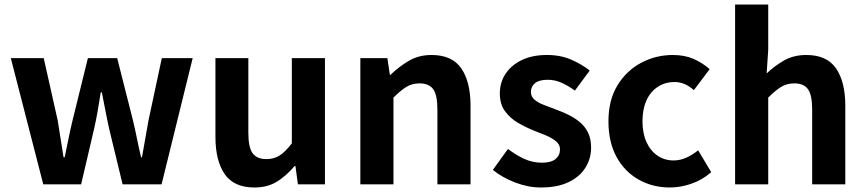

<svg xmlns="http://www.w3.org/2000/svg" viewBox="-20 -818 3843 852"><path d="M172 0 28 -560H174L236 -284Q243 -242 249 -202Q255 -162 262 -120H267Q276 -162 284 -202.5Q292 -243 302 -284L370 -560H500L570 -284Q580 -242 588 -202Q596 -162 606 -120H610Q618 -162 624.5 -202Q631 -242 639 -284L698 -560H835L697 0H524L465 -244Q456 -284 448.5 -323.5Q441 -363 432 -408H427Q420 -363 413 -323Q406 -283 397 -244L340 0Z M1109 14Q1018 14 977 -45.5Q936 -105 936 -211V-560H1082V-229Q1082 -164 1101 -138Q1120 -112 1162 -112Q1196 -112 1221.5 -128.5Q1247 -145 1275 -182V-560H1422V0H1302L1291 -81H1287Q1251 -38 1209 -12Q1167 14 1109 14Z M1579 0V-560H1699L1710 -486H1713Q1750 -522 1794 -548Q1838 -574 1895 -574Q1986 -574 2027 -514.5Q2068 -455 2068 -349V0H1921V-331Q1921 -396 1902.5 -422Q1884 -448 1842 -448Q1808 -448 1782.5 -432Q1757 -416 1726 -385V0Z M2380 14Q2324 14 2266.5 -8Q2209 -30 2167 -64L2234 -157Q2271 -129 2307.5 -112.5Q2344 -96 2384 -96Q2426 -96 2445.5 -112.5Q2465 -129 2465 -155Q2465 -176 2448 -190.5Q2431 -205 2404 -216.5Q2377 -228 2348 -239Q2313 -253 2278.5 -273Q2244 -293 2221 -324.5Q2198 -356 2198 -403Q2198 -453 2224 -491.5Q2250 -530 2296.5 -552Q2343 -574 2407 -574Q2468 -574 2515.5 -553Q2563 -532 2597 -505L2531 -416Q2501 -438 2471.5 -451Q2442 -464 2411 -464Q2372 -464 2354 -449Q2336 -434 2336 -410Q2336 -390 2351 -376.5Q2366 -363 2392 -353Q2418 -343 2447 -332Q2475 -322 2502.5 -308.5Q2530 -295 2553 -276Q2576 -257 2589.5 -229.5Q2603 -202 2603 -163Q2603 -114 2577.5 -73.5Q2552 -33 2502.5 -9.5Q2453 14 2380 14Z M2953 14Q2876 14 2814 -21Q2752 -56 2716 -121.5Q2680 -187 2680 -280Q2680 -373 2719.5 -438.5Q2759 -504 2824.5 -539Q2890 -574 2966 -574Q3018 -574 3058 -556.5Q3098 -539 3129 -511L3059 -418Q3039 -436 3018 -445Q2997 -454 2974 -454Q2931 -454 2898.5 -432.5Q2866 -411 2848.5 -372Q2831 -333 2831 -280Q2831 -227 2848.5 -188Q2866 -149 2897.5 -127.5Q2929 -106 2969 -106Q2999 -106 3027 -119Q3055 -132 3078 -151L3136 -54Q3096 -19 3047.5 -2.5Q2999 14 2953 14Z M3242 0V-798H3389V-597L3382 -492Q3415 -524 3458 -549Q3501 -574 3558 -574Q3649 -574 3690 -514.5Q3731 -455 3731 -349V0H3584V-331Q3584 -396 3565.5 -422Q3547 -448 3505 -448Q3471 -448 3445.5 -432Q3420 -416 3389 -385V0Z"/></svg>

Font: Noto Sans SC
Style: Bold
Weight: 700
Designer: Ryoko NISHIZUKA  (kana, bopomofo & ideographs); Paul D. Hunt (Latin, Greek & Cyrillic); Sandoll Communications , Soo-you
Foundry: Adobe
Version: Version 2.004-H2;hotconv 1.0.118;makeotfexe 2.5.65603